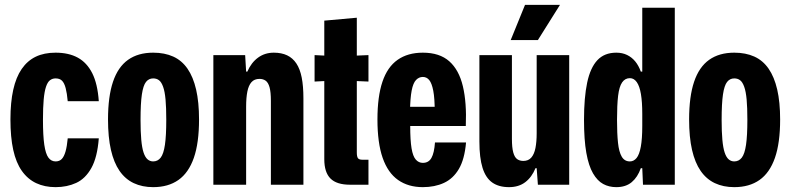

<svg xmlns="http://www.w3.org/2000/svg" viewBox="-20 -761 3257 791"><path d="M209 10Q164 10 129 -6.5Q94 -23 70 -57Q46 -91 34.5 -143.5Q23 -196 23 -269Q23 -339 34.5 -391Q46 -443 69.5 -477Q93 -511 127.5 -527.5Q162 -544 209 -544Q263 -544 300.5 -523.5Q338 -503 360 -459.5Q382 -416 387 -344H259Q256 -377 250.5 -398Q245 -419 235.5 -428.5Q226 -438 209 -438Q196 -438 186 -430.5Q176 -423 169.5 -403.5Q163 -384 160 -351Q157 -318 157 -267Q157 -202 162.5 -164.5Q168 -127 179.5 -111.5Q191 -96 209 -96Q225 -96 234.5 -106Q244 -116 250 -137Q256 -158 259 -191H387Q381 -113 356.5 -69Q332 -25 294 -7.5Q256 10 209 10Z M611 10Q566 10 531 -6.5Q496 -23 472.5 -57Q449 -91 437 -143.5Q425 -196 425 -269Q425 -363 445.5 -424Q466 -485 507.5 -514.5Q549 -544 611 -544Q658 -544 693.5 -528Q729 -512 752.5 -478Q776 -444 788 -392Q800 -340 800 -269Q800 -172 778.5 -110.5Q757 -49 715 -19.5Q673 10 611 10ZM611 -96Q630 -96 642 -111.5Q654 -127 659.5 -164.5Q665 -202 665 -267Q665 -318 662 -351Q659 -384 652 -403.5Q645 -423 635 -430.5Q625 -438 611 -438Q593 -438 581.5 -423.5Q570 -409 564.5 -372Q559 -335 559 -267Q559 -218 562 -185Q565 -152 571.5 -132.5Q578 -113 588 -104.5Q598 -96 611 -96Z M859 0V-534H990L994 -466H999Q1015 -503 1043 -523.5Q1071 -544 1108 -544Q1140 -544 1163 -533Q1186 -522 1201 -499.5Q1216 -477 1223 -441.5Q1230 -406 1230 -356V0H1096V-345Q1096 -382 1090.5 -401.5Q1085 -421 1074.5 -428.5Q1064 -436 1049 -436Q1028 -436 1016 -422.5Q1004 -409 999 -383.5Q994 -358 994 -322V0Z M1422 0Q1367 0 1341.5 -25.5Q1316 -51 1316 -105V-427L1276 -425V-534L1316 -532V-676L1450 -688V-532L1498 -534V-425L1450 -427V-133Q1450 -116 1454.5 -109.5Q1459 -103 1473 -103H1498V0Z M1722 10Q1662 10 1620 -19.5Q1578 -49 1556.5 -110.5Q1535 -172 1535 -269Q1535 -363 1555.5 -424Q1576 -485 1618 -514.5Q1660 -544 1722 -544Q1791 -544 1831 -508.5Q1871 -473 1887 -405.5Q1903 -338 1899 -242H1670Q1670 -183 1675.5 -150Q1681 -117 1693 -103.5Q1705 -90 1722 -90Q1746 -90 1757.5 -110.5Q1769 -131 1772 -174H1900Q1894 -105 1870.5 -65Q1847 -25 1809 -7.5Q1771 10 1722 10ZM1669 -300 1659 -321H1779L1771 -300Q1771 -356 1765 -387Q1759 -418 1748.5 -431Q1738 -444 1722 -444Q1706 -444 1694 -431.5Q1682 -419 1676 -388Q1670 -357 1669 -300Z M2077 10Q2035 10 2008 -9Q1981 -28 1968 -69.5Q1955 -111 1955 -178V-534H2089V-189Q2089 -153 2094.5 -133Q2100 -113 2110.5 -105.5Q2121 -98 2136 -98Q2157 -98 2169 -112Q2181 -126 2186 -151.5Q2191 -177 2191 -212V-534H2325V0H2196L2191 -68H2186Q2171 -31 2144 -10.5Q2117 10 2077 10ZM2084 -596 2143 -741H2287L2196 -596Z M2519 10Q2489 10 2465 -3Q2441 -16 2423 -47Q2405 -78 2395.5 -131.5Q2386 -185 2386 -267Q2386 -359 2399 -420.5Q2412 -482 2441 -513Q2470 -544 2519 -544Q2544 -544 2563.5 -534.5Q2583 -525 2597 -508Q2611 -491 2620 -466H2626V-729H2760V0H2629L2626 -68H2620Q2607 -31 2582.5 -10.5Q2558 10 2519 10ZM2575 -96Q2591 -96 2602.5 -110Q2614 -124 2620 -156.5Q2626 -189 2626 -242V-292Q2626 -341 2620.5 -373.5Q2615 -406 2603.5 -422.5Q2592 -439 2575 -439Q2555 -439 2543 -421.5Q2531 -404 2526.5 -366.5Q2522 -329 2522 -267Q2522 -211 2526 -173Q2530 -135 2541.5 -115.5Q2553 -96 2575 -96Z M3005 10Q2960 10 2925 -6.5Q2890 -23 2866.5 -57Q2843 -91 2831 -143.5Q2819 -196 2819 -269Q2819 -363 2839.5 -424Q2860 -485 2901.5 -514.5Q2943 -544 3005 -544Q3052 -544 3087.5 -528Q3123 -512 3146.5 -478Q3170 -444 3182 -392Q3194 -340 3194 -269Q3194 -172 3172.5 -110.5Q3151 -49 3109 -19.5Q3067 10 3005 10ZM3005 -96Q3024 -96 3036 -111.5Q3048 -127 3053.5 -164.5Q3059 -202 3059 -267Q3059 -318 3056 -351Q3053 -384 3046 -403.5Q3039 -423 3029 -430.5Q3019 -438 3005 -438Q2987 -438 2975.5 -423.5Q2964 -409 2958.5 -372Q2953 -335 2953 -267Q2953 -218 2956 -185Q2959 -152 2965.5 -132.5Q2972 -113 2982 -104.5Q2992 -96 3005 -96Z"/></svg>

Font: Mona Sans Condensed
Style: Bold
Weight: 700
Width: 3
Designer: Deni Anggara
Foundry: GitHub
Version: Version 2.000